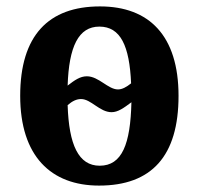

<svg xmlns="http://www.w3.org/2000/svg" viewBox="-20 -569 621 599"><path d="M289 10C453 10 537 -82 537 -270C537 -458 445 -549 292 -549C131 -549 43 -458 43 -270C43 -82 139 10 289 10ZM348 -290C317 -290 288 -331 251 -331C230 -331 213 -319 191 -302C195 -424 225 -486 290 -486C356 -486 384 -426 389 -309C374 -297 361 -290 348 -290ZM291 -52C225 -52 195 -117 191 -241C206 -254 219 -260 233 -260C264 -260 291 -219 328 -219C348 -219 366 -232 390 -250C387 -120 361 -52 291 -52Z"/></svg>

Font: Noto Serif SemiCondensed
Style: Bold
Weight: 700
Width: 4
Designer: Monotype Design Team
Foundry: Monotype Imaging Inc.
Version: Version 2.015